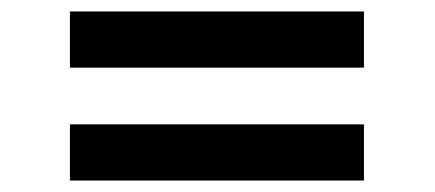

<svg xmlns="http://www.w3.org/2000/svg" viewBox="-20 -420 759 335"><path d="M102 -400H615V-302H102ZM102 -203H615V-105H102Z"/></svg>

Font: Josefin Sans Thin SemiBold
Style: Regular
Weight: 600
Version: Version 2.000